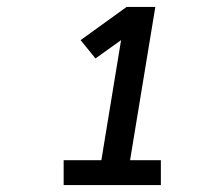

<svg xmlns="http://www.w3.org/2000/svg" viewBox="-20 -858 640 555"><path d="M164 -323V-395H273L330 -742L256 -689L213 -742L346 -838H429L356 -395H445V-323Z"/></svg>

Font: Iosevka SS04 Medium Extended
Style: Italic
Weight: 500
Width: 7
Italic angle: -9°
Monospace: yes
Designer: Belleve Invis
Foundry: Belleve Invis
Version: Version 19.0.0; ttfautohint (v1.8.4)